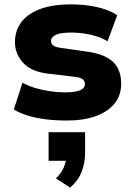

<svg xmlns="http://www.w3.org/2000/svg" viewBox="-20 -537 600 873"><path d="M284 11Q233 11 188.5 5.5Q144 0 107.5 -11Q71 -22 43 -39L82 -161Q109 -146 141.5 -136.5Q174 -127 208.5 -122Q243 -117 273 -117Q322 -117 344 -126.5Q366 -136 366 -155Q366 -170 355 -177.5Q344 -185 319 -188L199 -202Q122 -211 85 -251.5Q48 -292 48 -346Q48 -395 75 -433.5Q102 -472 159 -494.5Q216 -517 304 -517Q345 -517 384 -511.5Q423 -506 456 -495Q489 -484 513 -468L469 -349Q449 -362 421.5 -371Q394 -380 364 -384.5Q334 -389 306 -389Q255 -389 233.5 -378.5Q212 -368 212 -351Q212 -337 223 -329.5Q234 -322 258 -319L371 -303Q455 -292 493 -256.5Q531 -221 531 -157Q531 -104 501 -66.5Q471 -29 415.5 -9Q360 11 284 11ZM299 316 234 274Q259 251 270.5 223Q282 195 282 173L318 194H201V64H367V155Q367 203 351.5 243.5Q336 284 299 316Z"/></svg>

Font: Nunito Sans 7pt Black
Style: Regular
Weight: 900
Designer: Vernon Adams
Foundry: Vernon Adams
Version: Version 3.101;gftools[0.9.27]